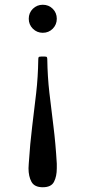

<svg xmlns="http://www.w3.org/2000/svg" viewBox="-20 -550 359 808"><path d="M219 -471C219 -487.7 213.3 -501.7 202 -513C190.7 -524.3 176.7 -530 160 -530C143.7 -530 129.8 -524.3 118.2 -513C106.8 -501.7 101 -487.7 101 -471C101 -454.7 106.8 -440.8 118.2 -429.2C129.8 -417.8 143.7 -412 160 -412C176.7 -412 190.7 -417.8 202 -429.2C213.3 -440.8 219 -454.7 219 -471ZM101 139C101 142.3 100.8 145.6 100.5 148.8C100.2 151.9 100 155 100 158C100 181 104.2 200.1 112.5 215.2C120.8 230.4 136.7 238 160 238C183.7 238 199.4 230.4 207.2 215.2C215.1 200.1 219 181 219 158V139C215.7 81.7 210.9 28.8 204.8 -19.5C198.6 -67.8 192.9 -114.7 187.8 -160C182.6 -205.3 179.7 -252 179 -300C179 -304.7 178.4 -307.8 177.2 -309.5C176.1 -311.2 173.2 -312 168.5 -312H153C147 -312 143.5 -311 142.5 -309C141.5 -307 141 -303.2 141 -297.5C140.3 -249.8 137.4 -203.4 132.2 -158.2C127.1 -113.1 121.5 -66.5 115.5 -18.5C109.5 29.5 104.7 82 101 139Z"/></svg>

Font: Besley*
Style: Regular
Weight: 400
Designer: Owen Earl
Foundry: indestructible type*
Version: Version 3.000; ttfautohint (v1.8.3)